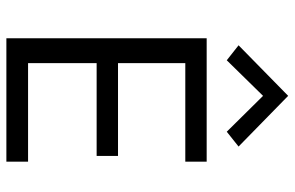

<svg xmlns="http://www.w3.org/2000/svg" viewBox="-181 -743 924 602"><g transform="rotate(90 281.0 -442.0)"><path d="M100 0V-628H487V-561H178V-350H469V-283H178V-68H487V0ZM169 -691 122 -728 280.5 -883.5 439.5 -728 393 -691 267 -818.5H294Z"/></g></svg>

Font: Karla ExtraLight
Style: Regular
Weight: 400
Version: Version 2.001